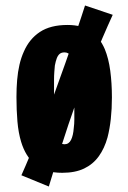

<svg xmlns="http://www.w3.org/2000/svg" viewBox="-20 -620 467 700"><path d="M207 10Q143 10 108 -20Q73 -50 57 -103Q47 -136 43.5 -177.5Q40 -219 40 -266Q40 -299 42.5 -328.5Q45 -358 51 -384Q57 -410 67 -432Q87 -478 125.5 -503.5Q164 -529 226 -529Q279 -529 311.5 -506Q344 -483 362 -441Q376 -407 382 -362Q388 -317 388 -265Q388 -223 384 -186.5Q380 -150 372 -119Q361 -79 340 -50Q319 -21 286.5 -5.5Q254 10 207 10ZM215 -94Q231 -94 239 -110Q247 -126 249 -154Q251 -168 251 -184Q251 -200 251 -218.5Q251 -237 251 -259Q250 -295 250 -323.5Q250 -352 248 -372Q245 -401 238 -415Q231 -429 215 -429Q204 -429 197.5 -423.5Q191 -418 187 -407.5Q183 -397 180 -381Q179 -370 178 -357Q177 -344 177 -328.5Q177 -313 177 -296Q177 -279 177 -259Q177 -227 177.5 -201.5Q178 -176 180 -156Q183 -126 191 -110Q199 -94 215 -94ZM158 60 58 19Q72 -12 92 -60Q112 -108 134.5 -164.5Q157 -221 177 -275Q197 -330 218.5 -390.5Q240 -451 259 -506.5Q278 -562 290 -600L391 -566Q374 -529 354 -482.5Q334 -436 314.5 -388.5Q295 -341 278.5 -300Q262 -259 252 -231Q242 -203 229.5 -166Q217 -129 204 -88Q191 -47 179 -8.5Q167 30 158 60Z"/></svg>

Font: Truculenta Black
Style: Regular
Weight: 900
Version: Version 1.002